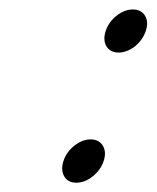

<svg xmlns="http://www.w3.org/2000/svg" viewBox="-20 -400 332 407"><path d="M266.1 -301.8Q249 -288.6 231.4 -288.6Q213.9 -288.6 205.6 -301.8Q197.8 -315.4 204.1 -334.5Q210.4 -353.5 227.1 -366.7Q243.7 -379.9 261.5 -379.9Q279.3 -379.9 287.4 -366.7Q295.4 -353.5 289.1 -334.5Q282.7 -315.4 266.1 -301.8ZM172.1 -104.5Q189.9 -104.5 198 -91.1Q206.1 -77.6 199.7 -58.6Q193.4 -39.6 176.5 -26.1Q159.7 -12.7 141.8 -12.7Q124 -12.7 116.2 -26.1Q108.4 -39.6 114.5 -58.6Q120.6 -77.6 137.5 -91.1Q154.3 -104.5 172.1 -104.5Z"/></svg>

Font: RIT Rachana
Style: Italic
Weight: 400
Designer: Hussain KH
Version: 1.5.2